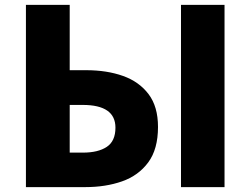

<svg xmlns="http://www.w3.org/2000/svg" viewBox="-20 -765 1024 785"><path d="M86 0V-745H265V-478H332Q417 -478 483 -454.5Q549 -431 587.5 -380Q626 -329 626 -246Q626 -155 586 -101Q546 -47 479 -23.5Q412 0 329 0ZM265 -141H319Q381 -141 416.5 -164.5Q452 -188 452 -243Q452 -336 318 -336H265ZM720 0V-745H898V0Z"/></svg>

Font: Source Han Sans CN Heavy
Style: Regular
Weight: 900
Designer: Ryoko NISHIZUKA 西塚涼子 (kana, bopomofo & ideographs); Paul D. Hunt (Latin, Greek & Cyrillic); Sandoll Communications 산돌커뮤니
Foundry: Adobe
Version: Version 2.000;hotconv 1.0.107;makeotfexe 2.5.65593